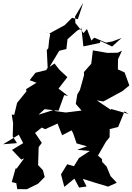

<svg xmlns="http://www.w3.org/2000/svg" viewBox="-20 -1267 957 1391"><path d="M307 -331 397 -372 430 -287 514 -331 491 -435 496 -327 510 -301 535 -228 610 -207 539 -182 630 -173 552 -122 516 -63 467 -77 422 -4 446 87 519 27 553 92 607 84 580 29C641 48 701 67 763 85L826 57L781 9L752 -61L720 -94L719 -114L690 -140L748 -241L774 -273L775 -332L836 -347L882 -460L913 -441L783 -478L785 -470L681 -540L729 -532L867 -607L917 -648L883 -742L834 -764L835 -838L864 -900L833 -885L757 -884L653 -902L641 -805L588 -745L589 -723L559 -615L540 -583L529 -514L571 -466L457 -452L382 -462L371 -471L259 -436L303 -476L404 -465L445 -578L473 -572L404 -625L468 -708L411 -761L375 -807L319 -769L317 -760L237 -740L195 -686L243 -668L248 -670L169 -621L172 -606L104 -522L83 -435L65 -437L75 -374L72 -279L103 -230L3 -222L116 -291L148 -230L67 -181L134 -111L155 -120L101 -46L93 -47L65 52L98 60L105 103L174 104L256 64L304 15L291 -34L256 -71L260 -201L283 -232L234 -304L288 -347L282 -343ZM336 -976 330 -917 319 -905 326 -761 409 -899 461 -912 469 -983 540 -1046 568 -1060 569 -1070 584 -931 703 -956 708 -970 792 -930 861 -992 795 -967 748 -958 663 -994 642 -973 610 -1057 585 -1027 526 -1100 524 -1148 583 -1247 544 -1128 502 -1138 448 -1084 337 -1024 270 -1057 344 -1021Z"/></svg>

Font: Hussar Lance
Style: ExBdObl
Weight: 700
Foundry: Cannot Into Space Fonts, PlusOne Fonts
Version: Version 2.270